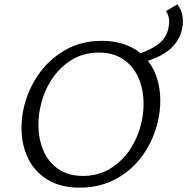

<svg xmlns="http://www.w3.org/2000/svg" viewBox="-20 -855 862 884"><path d="M79 -266Q79 -309 88 -352Q106 -436 154 -507.5Q202 -579 277.5 -623Q353 -667 449 -667Q557 -667 627 -610Q685 -631 715.5 -657Q746 -683 755 -723Q759 -743 759 -754Q759 -783 744 -804L797 -835Q822 -802 822 -757Q822 -737 818 -720Q795 -618 661 -575Q690 -538 704 -491Q718 -444 718 -392Q718 -349 709 -305Q691 -220 643 -148.5Q595 -77 519 -34Q443 9 347 9Q259 9 198.5 -28Q138 -65 108.5 -127.5Q79 -190 79 -266ZM632 -295Q641 -336 641 -376Q641 -441 618.5 -494.5Q596 -548 549.5 -580.5Q503 -613 435 -613Q364 -613 308 -578Q252 -543 216 -486Q180 -429 166 -363Q157 -323 157 -281Q157 -216 179.5 -162.5Q202 -109 248 -77Q294 -45 362 -45Q433 -45 489.5 -80Q546 -115 582 -172Q618 -229 632 -295Z"/></svg>

Font: LXGW Bright GB
Style: Italic
Weight: 400
Italic angle: -12°
Designer: Christian Thalmann (Catharsis Fonts)
Foundry: LXGW / Christian Thalmann (Catharsis Fonts) / Fontworks Inc.
Version: Version 5.510